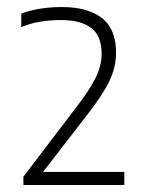

<svg xmlns="http://www.w3.org/2000/svg" viewBox="-20 -834 419 546"><path d="M46.5 -308V-331.5L195.5 -527Q234.5 -577.5 251.8 -612.5Q269 -647.5 269 -680.5Q269 -732 239.5 -754.5Q210 -777 153 -777Q121.5 -777 93.8 -772.2Q66 -767.5 40.5 -757V-795Q63.5 -804.5 93.5 -809.2Q123.5 -814 156 -814Q229 -814 269.5 -783Q310 -752 310 -683.5Q310 -643 291.2 -603.8Q272.5 -564.5 228 -507.5L93 -333L88.5 -345H333.5V-308Z"/></svg>

Font: Encode Sans SC ExtraLight
Style: Regular
Weight: 250
Designer: Multiple Designers
Foundry: Impallari Type
Version: Version 3.002